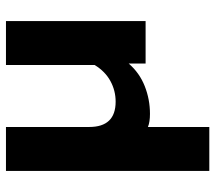

<svg xmlns="http://www.w3.org/2000/svg" viewBox="-60 -460 739 660"><g transform="rotate(-90 310.0 -130.5)"><path d="M52 -480H203V-194Q203 -103 290 -103Q328 -103 361 -121Q394 -139 416 -175V-480H567V0H421V-58Q389 -21 343.5 -3Q298 15 248 15Q220 15 203 8V219H52Z"/></g></svg>

Font: Prompt SemiBold
Style: Regular
Weight: 600
Designer: Katatrad Team
Foundry: CadsonDemak
Version: Version 1.000